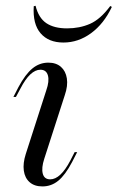

<svg xmlns="http://www.w3.org/2000/svg" viewBox="-20 -647 415 678"><path d="M129.8 11.3Q101.6 11.3 84.7 -3.6Q67.7 -18.5 64.1 -44.4Q60.5 -70.2 71 -103.2L143.5 -328.2Q154.8 -360.5 149.2 -380.6Q143.5 -400.8 122.6 -400.8Q104.8 -400.8 87.1 -384.3Q69.4 -367.7 52.4 -334.7L36.3 -304.8H27.4L45.2 -339.5Q69.4 -384.7 94.4 -405.2Q119.4 -425.8 150.8 -425.8Q178.2 -425.8 195.2 -410.9Q212.1 -396 216.1 -370.2Q220.2 -344.4 208.9 -311.3L136.3 -86.3Q125.8 -54 131 -33.9Q136.3 -13.7 157.3 -13.7Q193.5 -13.7 228.2 -79.8L243.5 -109.7H252.4L234.7 -75Q210.5 -29 185.9 -8.9Q161.3 11.3 129.8 11.3ZM204 -496.8Q151.6 -496.8 123.4 -529.4Q95.2 -562.1 99.2 -625L105.6 -626.6Q116.1 -583.9 143.5 -565.3Q171 -546.8 216.9 -546.8Q261.3 -546.8 298 -562.9Q334.7 -579 369.4 -625.8L375 -622.6Q346.8 -562.9 301.6 -529.8Q256.5 -496.8 204 -496.8Z"/></svg>

Font: Playfair 144pt Light
Style: Italic
Weight: 300
Italic angle: -15.6°
Designer: Claus Eggers Sørensen
Foundry: Claus Eggers Sørensen
Version: Version 2.001;gftools[0.9.30]